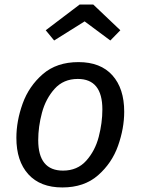

<svg xmlns="http://www.w3.org/2000/svg" viewBox="-20 -812 618 844"><path d="M52 -206Q52 -280 79.5 -356.5Q107 -433 168 -486Q229 -539 325 -539Q422 -539 474 -481Q526 -423 526 -321Q526 -248 499 -171.5Q472 -95 411 -41.5Q350 12 254 12Q157 12 104.5 -46Q52 -104 52 -206ZM430 -331Q430 -465 322 -465Q259 -465 220 -421.5Q181 -378 164.5 -316.5Q148 -255 148 -196Q148 -62 257 -62Q320 -62 359 -105.5Q398 -149 414 -210.5Q430 -272 430 -331ZM181 -679 330 -792H390L509 -679L465 -634L352 -718L218 -634Z"/></svg>

Font: FiraGO
Style: Italic
Weight: 400
Italic angle: -8°
Designer: bBox Type GmbH
Foundry: bBox Type GmbH
Version: Version 1.001